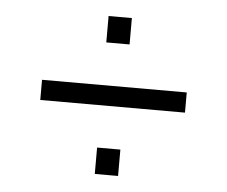

<svg xmlns="http://www.w3.org/2000/svg" viewBox="-38 -502 583 493"><g transform="rotate(5 253.0 -255.5)"><path d="M67 -229V-281H440V-229ZM223 -52V-120H283V-52ZM223 -391V-459H283V-391Z"/></g></svg>

Font: Archivo Condensed ExtraLight
Style: Regular
Weight: 250
Width: 3
Designer: Hector Gatti
Foundry: Omnibus-Type
Version: Version 2.001